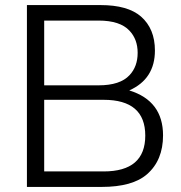

<svg xmlns="http://www.w3.org/2000/svg" viewBox="-20 -736 712 756"><path d="M86 0V-716H376Q483 -716 535 -671Q590 -623 590 -537Q590 -425 489 -380Q622 -339 622 -203Q622 -105 559 -50Q502 0 380 0ZM154 -400H368Q453 -400 490 -440Q522 -474 522 -528Q522 -581 490 -615Q453 -655 368 -655H154ZM154 -61H388Q552 -61 552 -202Q552 -343 388 -343H154Z"/></svg>

Font: Almarai Light
Style: Regular
Weight: 300
Designer: Boutros International 2019
Foundry: Created by Boutros International 2019
Version: Version 1.10